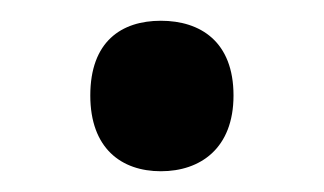

<svg xmlns="http://www.w3.org/2000/svg" viewBox="-20 -151 312 185"><path d="M67 -59C67 -8 97 14 135 14C173 14 205 -8 205 -59C205 -111 173 -131 135 -131C97 -131 67 -111 67 -59Z"/></svg>

Font: Noto Sans Cherokee Medium
Style: Regular
Weight: 500
Designer: Monotype Design Team
Foundry: Monotype Imaging Inc.
Version: Version 2.001